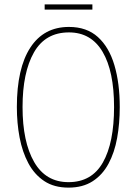

<svg xmlns="http://www.w3.org/2000/svg" viewBox="-20 -847 624 877"><path d="M527 -358Q527 -283 515 -216.5Q503 -150 475.5 -99Q448 -48 403 -19Q358 10 293 10Q227 10 182 -20Q137 -50 109.5 -101.5Q82 -153 69.5 -219Q57 -285 57 -358Q57 -535 118.5 -629.5Q180 -724 295 -724Q376 -724 427 -678Q478 -632 502.5 -549.5Q527 -467 527 -358ZM83 -358Q83 -199 136 -107Q189 -15 293 -15Q399 -15 450 -105Q501 -195 501 -358Q501 -522 448.5 -610.5Q396 -699 295 -699Q187 -699 135 -607.5Q83 -516 83 -358ZM402 -827V-803H184V-827Z"/></svg>

Font: Noto Sans Tamil Condensed Thin
Style: Regular
Weight: 100
Width: 3
Designer: Jelle Bosma - Monotype Design Team
Foundry: Monotype Imaging Inc.
Version: Version 2.004; ttfautohint (v1.8.4.7-5d5b)